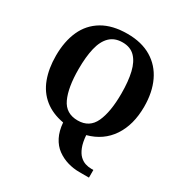

<svg xmlns="http://www.w3.org/2000/svg" viewBox="-215 -886 1222 1284"><g transform="rotate(30 396.5 -244.0)"><path d="M580 237Q534 237 490 224Q446 211 409 184Q372 157 349 112Q326 67 321 4Q232 -12 172.5 -60Q113 -108 84.5 -184.5Q56 -261 56 -359Q56 -470 93 -552Q130 -634 206.5 -679.5Q283 -725 399 -725Q508 -725 584 -679.5Q660 -634 699 -551.5Q738 -469 738 -358Q738 -218 675.5 -124.5Q613 -31 497 0Q501 54 515 89.5Q529 125 549 144Q569 163 592 170.5Q615 178 639 178H655V237ZM398 -56Q488 -56 525 -136Q562 -216 562 -358Q562 -453 546 -520Q530 -587 494.5 -623Q459 -659 399 -659Q338 -659 301 -623Q264 -587 248 -519.5Q232 -452 232 -358Q232 -215 269 -135.5Q306 -56 398 -56Z"/></g></svg>

Font: Noto Serif Hentaigana EL
Style: Regular
Weight: 400
Designer: Kazuhiro Yamada
Foundry: nipponia
Version: Version 1.000